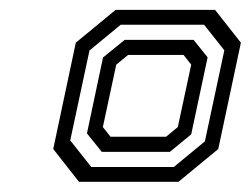

<svg xmlns="http://www.w3.org/2000/svg" viewBox="-20 -720 504 386"><path d="M138.8 -354.5 87 -420.4 132.4 -634.2 212.4 -700.1H412.4L464.3 -634.2L418.8 -420.4L338.8 -354.5ZM163.5 -384.3H329.5L391.9 -435.8L431 -618.8L390.3 -670.3H222.7L159.9 -618.5L121.2 -437.7ZM184.6 -414.7 154.8 -451.8 187.1 -604.4 230.7 -639.9H369.2L397.4 -604.7L364.4 -449.9L321.5 -414.7ZM202.2 -445.1H313.9L337.5 -464.6L364.4 -590L349.1 -609.5H237.4L213.7 -590L186.8 -464.6Z"/></svg>

Font: Tourney Medium
Style: Italic
Weight: 500
Italic angle: -12°
Version: Version 1.015